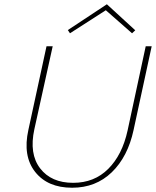

<svg xmlns="http://www.w3.org/2000/svg" viewBox="-20 -875 733 900"><path d="M476 -827 308 -719 298 -734 481 -855 614 -733 599 -719ZM663 -658H691L606 -265Q579 -140 504 -67.5Q429 5 318 5Q203 5 144.5 -69.5Q86 -144 113 -266L198 -658H227L141 -269Q116 -154 168 -86Q220 -18 323 -18Q422 -18 487.5 -83.5Q553 -149 578 -263Z"/></svg>

Font: EauTestText Extralight
Style: Italic
Weight: 250
Italic angle: -12°
Designer: Christian Thalmann (Catharsis Fonts)
Version: Version 0.001;PS 000.001;hotconv 1.0.88;makeotf.lib2.5.64775